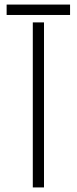

<svg xmlns="http://www.w3.org/2000/svg" viewBox="-20 -820 336 840"><path d="M123.5 0V-722H172.5V0ZM9 -754.5V-800H286.5V-754.5Z"/></svg>

Font: Big Shoulders Stencil Text Thin ExtraLight
Style: Regular
Weight: 250
Version: Version 2.001